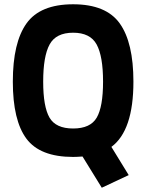

<svg xmlns="http://www.w3.org/2000/svg" viewBox="-20 -722 684 898"><path d="M456 156 366 10Q338 12 322 12Q167 12 103.5 -73.5Q40 -159 40 -340Q40 -523 104 -612.5Q168 -702 322 -702Q476 -702 540 -612.5Q604 -523 604 -340Q604 -111 501 -35L582 97ZM462 -340Q462 -459 432 -514Q402 -569 322 -569Q242 -569 212 -514Q182 -459 182 -340Q182 -223 211.5 -172Q241 -121 322 -121Q403 -121 432.5 -172Q462 -223 462 -340Z"/></svg>

Font: TitilliumText22L Xb
Style: Bold
Weight: 400
Designer: Campivisivi
Foundry: Campivisivi
Version: 1.000